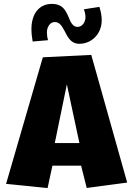

<svg xmlns="http://www.w3.org/2000/svg" viewBox="-20 -980 674 987"><path d="M323.7 -546.4 388.2 -244.6H261.7ZM224.6 -13.2 249.5 -128.4H397L425.8 -13.7L633.8 -41.5L449.2 -697.8L200.2 -685.5L11.2 -34.7ZM227.1 -773.4C223.1 -786.1 221.2 -799.3 221.2 -813.5C221.2 -821.8 222.7 -833.5 228 -843.3C232.9 -854.5 244.1 -866.7 262.2 -866.7C282.7 -866.7 294.9 -850.1 301.3 -839.4C308.1 -829.1 314.9 -814.5 322.8 -800.3C337.4 -774.4 354.5 -754.9 387.7 -754.9C453.1 -754.9 502.9 -808.1 502.9 -875.5C502.9 -898.9 498.5 -921.9 490.7 -944.8L411.1 -932.1C416 -919.4 419.4 -905.8 419.4 -891.1C419.4 -875 409.2 -841.8 377.9 -841.8C359.4 -841.8 348.1 -857.4 340.8 -872.6C335.9 -883.3 331.1 -897.9 323.2 -912.1C311 -937 291.5 -960 247.1 -960C177.7 -960 141.6 -904.8 141.6 -831.1C141.6 -809.1 144 -787.6 147.9 -766.6Z"/></svg>

Font: Luckiest Guy
Style: Regular
Weight: 400
Designer: Astigmatic (AOETI)
Foundry: Astigmatic (AOETI)
Version: Version 1.001